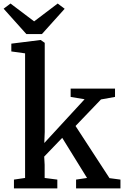

<svg xmlns="http://www.w3.org/2000/svg" viewBox="-42 -1040 688 1060"><path d="M35 0V-48.5L96.5 -57.5V-745.5L20.5 -756V-799L180 -819H183L205 -803.5V-311L202.5 -250.5L425 -492L348 -505V-551H593V-505L515.5 -491L375 -344.5L562.5 -56.5L623 -48.5V0H378V-48.5L438.5 -57.5L301.5 -279L202 -175.5L204.5 -130V-57.5L274.5 -48.5V0ZM103.5 -852 -22 -992 16 -1020.5 146.5 -922 276.5 -1020.5 315 -991.5 189.5 -852Z"/></svg>

Font: Merriweather 28pt Medium
Style: Regular
Weight: 500
Version: Version 2.100